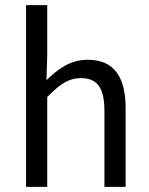

<svg xmlns="http://www.w3.org/2000/svg" viewBox="-20 -732 584 752"><path d="M82 0H165V-352C213 -401 248 -426 297 -426C361 -426 389 -388 389 -297V0H472V-308C472 -432 426 -498 323 -498C256 -498 207 -462 162 -418L165 -518V-712H82Z"/></svg>

Font: SSansPro
Style: Regular
Weight: 400
Designer: Paul D. Hunt
Foundry: Adobe Systems Incorporated
Version: Version 3.006;hotconv 1.0.111;makeotfexe 2.5.65597